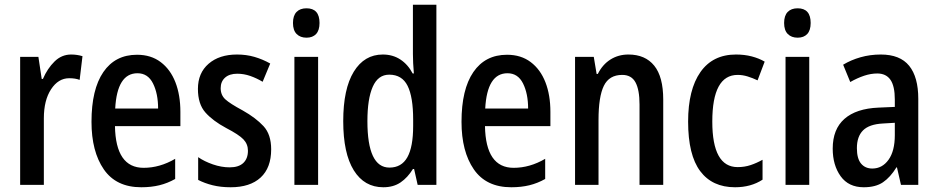

<svg xmlns="http://www.w3.org/2000/svg" viewBox="-20 -780 3957 810"><path d="M280 -550Q305 -550 328 -543L316 -443Q298 -450 272 -450Q226 -450 195.5 -403.5Q165 -357 165 -281V0H65V-540H142L156 -447H161Q180 -491 210 -520.5Q240 -550 280 -550Z M558 -549Q617 -549 658 -518Q699 -487 720 -433Q741 -379 741 -308V-248H465Q468 -72 586 -72Q654 -72 719 -110V-25Q687 -7 652.5 1.5Q618 10 576 10Q470 10 418 -65.5Q366 -141 366 -266Q366 -403 416 -476Q466 -549 558 -549ZM560 -471Q474 -471 466 -322H647Q647 -385 625.5 -428Q604 -471 560 -471Z M1124 -150Q1124 -72 1079.5 -31Q1035 10 953 10Q911 10 877 1.5Q843 -7 816 -21V-117Q842 -99 878 -86.5Q914 -74 949 -74Q987 -74 1006.5 -92.5Q1026 -111 1026 -144Q1026 -172 1007 -192Q988 -212 934 -240Q878 -270 846.5 -305.5Q815 -341 815 -405Q815 -472 860 -511Q905 -550 980 -550Q1019 -550 1053.5 -540Q1088 -530 1120 -512L1088 -435Q1063 -450 1036 -459.5Q1009 -469 981 -469Q948 -469 929.5 -452.5Q911 -436 911 -408Q911 -379 930.5 -361Q950 -343 1004 -314Q1059 -283 1091.5 -248Q1124 -213 1124 -150Z M1273 -745Q1328 -745 1328 -683Q1328 -652 1313.5 -636.5Q1299 -621 1273 -621Q1247 -621 1231.5 -636.5Q1216 -652 1216 -683Q1216 -714 1231 -729.5Q1246 -745 1273 -745ZM1322 -540V0H1222V-540Z M1597 10Q1517 10 1472.5 -61.5Q1428 -133 1428 -269Q1428 -405 1472.5 -477.5Q1517 -550 1595 -550Q1637 -550 1669 -529Q1701 -508 1721 -470H1726Q1724 -492 1723 -513.5Q1722 -535 1722 -552V-760H1821V0H1742L1727 -67H1722Q1700 -31 1670 -10.5Q1640 10 1597 10ZM1623 -73Q1674 -73 1698.5 -116.5Q1723 -160 1723 -249V-275Q1723 -371 1699.5 -418Q1676 -465 1622 -465Q1575 -465 1552.5 -414Q1530 -363 1530 -269Q1530 -73 1623 -73Z M2119 -549Q2178 -549 2219 -518Q2260 -487 2281 -433Q2302 -379 2302 -308V-248H2026Q2029 -72 2147 -72Q2215 -72 2280 -110V-25Q2248 -7 2213.5 1.5Q2179 10 2137 10Q2031 10 1979 -65.5Q1927 -141 1927 -266Q1927 -403 1977 -476Q2027 -549 2119 -549ZM2121 -471Q2035 -471 2027 -322H2208Q2208 -385 2186.5 -428Q2165 -471 2121 -471Z M2631 -550Q2702 -550 2740 -503Q2778 -456 2778 -360V0H2678V-339Q2678 -401 2661 -432.5Q2644 -464 2605 -464Q2550 -464 2527.5 -418Q2505 -372 2505 -274V0H2406V-540H2485L2497 -468H2502Q2522 -508 2555.5 -529Q2589 -550 2631 -550Z M3081 10Q2985 10 2934 -58Q2883 -126 2883 -267Q2883 -402 2935 -476Q2987 -550 3085 -550Q3121 -550 3151.5 -542Q3182 -534 3206 -520L3176 -441Q3155 -451 3134 -457.5Q3113 -464 3092 -464Q2985 -464 2985 -267Q2985 -75 3092 -75Q3121 -75 3146.5 -83.5Q3172 -92 3197 -106V-22Q3148 10 3081 10Z M3345 -745Q3400 -745 3400 -683Q3400 -652 3385.5 -636.5Q3371 -621 3345 -621Q3319 -621 3303.5 -636.5Q3288 -652 3288 -683Q3288 -714 3303 -729.5Q3318 -745 3345 -745ZM3394 -540V0H3294V-540Z M3696 -550Q3777 -550 3815.5 -502.5Q3854 -455 3854 -363V0H3781L3764 -74H3762Q3736 -32 3705 -11Q3674 10 3624 10Q3560 10 3526.5 -36.5Q3493 -83 3493 -153Q3493 -235 3542.5 -278.5Q3592 -322 3686 -326L3755 -329V-360Q3755 -417 3736.5 -443.5Q3718 -470 3681 -470Q3654 -470 3625.5 -460.5Q3597 -451 3567 -434L3537 -507Q3570 -527 3610.5 -538.5Q3651 -550 3696 -550ZM3755 -262 3705 -259Q3647 -256 3621 -230Q3595 -204 3595 -155Q3595 -111 3612.5 -90Q3630 -69 3660 -69Q3702 -69 3728.5 -106Q3755 -143 3755 -210Z"/></svg>

Font: Avrile Sans Condensed Medium
Style: Regular
Weight: 500
Width: 3
Designer: Monotype Design Team
Foundry: Monotype Imaging Inc.
Version: Version 2.001;September 10, 2019;FontCreator 11.5.0.2425 64-